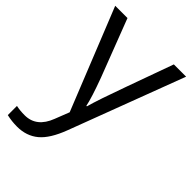

<svg xmlns="http://www.w3.org/2000/svg" viewBox="-228 -628 961 961"><g transform="rotate(45 252.0 -147.5)"><path d="M1 -535.2H87.9L205.1 -230Q243.7 -125.5 252.9 -79.1H256.8Q263.2 -104 283.4 -164.3Q303.7 -224.6 416 -535.2H502.9L272.9 74.2Q238.8 164.6 193.1 202.4Q147.5 240.2 81.1 240.2Q43.9 240.2 7.8 231.9V167Q34.7 172.9 67.9 172.9Q151.4 172.9 187 79.1L216.8 2.9Z"/></g></svg>

Font: f0_46866 
Style: Regular
Weight: 400
Foundry: Ascender Corporation
Version: Version 1.10